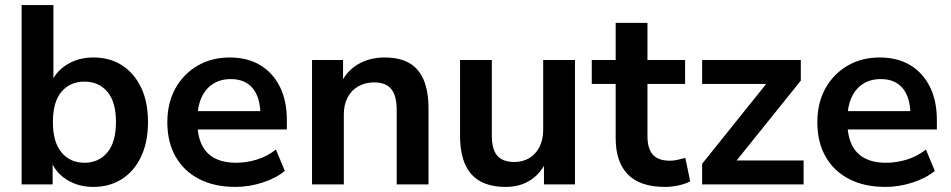

<svg xmlns="http://www.w3.org/2000/svg" viewBox="-20 -725 3738 755"><path d="M347 10Q285 10 238.5 -21Q192 -52 177 -104H187V0H65V-705H190V-390H178Q194 -439 240 -469Q286 -499 347 -499Q412 -499 460 -468Q508 -437 535 -380.5Q562 -324 562 -245Q562 -167 535 -109.5Q508 -52 459.5 -21Q411 10 347 10ZM312 -85Q368 -85 402 -125.5Q436 -166 436 -245Q436 -325 402 -364.5Q368 -404 312 -404Q256 -404 222 -364.5Q188 -325 188 -245Q188 -166 222 -125.5Q256 -85 312 -85Z M906 10Q823 10 763 -21Q703 -52 670.5 -109Q638 -166 638 -244Q638 -320 669.5 -377Q701 -434 756.5 -466.5Q812 -499 883 -499Q953 -499 1003 -469Q1053 -439 1080.5 -384Q1108 -329 1108 -253V-216H739V-288H1020L1004 -273Q1004 -341 974 -377.5Q944 -414 888 -414Q846 -414 816.5 -394.5Q787 -375 771.5 -339.5Q756 -304 756 -255V-248Q756 -193 773 -157Q790 -121 824 -103Q858 -85 908 -85Q949 -85 990 -97.5Q1031 -110 1065 -137L1100 -53Q1065 -24 1012 -7Q959 10 906 10Z M1207 0V-489H1329V-391H1318Q1340 -444 1386.5 -471.5Q1433 -499 1492 -499Q1551 -499 1589.2 -477.2Q1627.3 -455.3 1646.2 -410.5Q1665 -365.7 1665 -298V0H1540V-292Q1540 -330 1530.5 -354Q1521 -378 1501.5 -389.5Q1482 -401 1452 -401Q1416 -401 1388.8 -385.5Q1361.6 -370 1346.8 -341.6Q1332 -313.2 1332 -275V0Z M1969 10Q1908 10 1868 -12.5Q1828 -35 1808.5 -80Q1789 -125 1789 -192V-489H1914V-190Q1914 -156 1923.3 -133Q1932.5 -110 1952.4 -99Q1972.3 -88 2002.4 -88Q2036 -88 2061.5 -103.5Q2087 -119 2101.5 -147.4Q2116 -175.9 2116 -214V-489H2241V0H2119V-102H2133Q2112 -48 2069.5 -19Q2027 10 1969 10Z M2595 10Q2497 10 2449 -39Q2401 -88 2401 -182V-395H2307V-489H2401V-635H2526V-489H2674V-395H2526V-189Q2526 -141 2547 -117Q2568 -93 2615 -93Q2629 -93 2644 -96.5Q2659 -100 2675 -104L2694 -12Q2676 -2 2648.5 4Q2621 10 2595 10Z M2741 0V-81L3017 -425V-395H2741V-489H3129V-408L2850 -61V-94H3140V0Z M3462 10Q3379 10 3319 -21Q3259 -52 3226.5 -109Q3194 -166 3194 -244Q3194 -320 3225.5 -377Q3257 -434 3312.5 -466.5Q3368 -499 3439 -499Q3509 -499 3559 -469Q3609 -439 3636.5 -384Q3664 -329 3664 -253V-216H3295V-288H3576L3560 -273Q3560 -341 3530 -377.5Q3500 -414 3444 -414Q3402 -414 3372.5 -394.5Q3343 -375 3327.5 -339.5Q3312 -304 3312 -255V-248Q3312 -193 3329 -157Q3346 -121 3380 -103Q3414 -85 3464 -85Q3505 -85 3546 -97.5Q3587 -110 3621 -137L3656 -53Q3621 -24 3568 -7Q3515 10 3462 10Z"/></svg>

Font: Nunito Sans 12pt ExtraLight
Style: Regular
Weight: 200
Designer: Vernon Adams
Foundry: Vernon Adams
Version: Version 3.101;gftools[0.9.27]